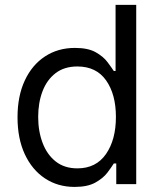

<svg xmlns="http://www.w3.org/2000/svg" viewBox="-20 -747 661 779"><path d="M282.7 11.4Q214.5 11.4 162.3 -23.3Q110.1 -57.9 80.6 -121.3Q51.1 -184.7 51.1 -271.3Q51.1 -357.2 80.6 -420.5Q110.1 -483.7 162.6 -518.1Q215.2 -552.6 284.1 -552.6Q337.4 -552.6 368.4 -535Q399.5 -517.4 416 -495.2Q432.5 -473 441.8 -458.8H448.9V-727.3H532.7V0H451.7V-83.8H441.8Q432.5 -68.9 415.5 -46.3Q398.4 -23.8 366.8 -6.2Q335.2 11.4 282.7 11.4ZM294 -63.9Q369.7 -63.9 410 -122Q450.3 -180 450.3 -272.7Q450.3 -364.3 410.5 -420.8Q370.7 -477.3 294 -477.3Q240.8 -477.3 205.4 -450.1Q170.1 -422.9 152.5 -376.6Q134.9 -330.3 134.9 -272.7Q134.9 -214.5 152.9 -167.1Q170.8 -119.7 206.1 -91.8Q241.5 -63.9 294 -63.9Z"/></svg>

Font: Inter Alia
Style: Regular
Weight: 400
Designer: Rasmus Andersson (Latin, Greek, Cyrillic etc.) and Evan from Shavian.info (Shavian, old style figures)
Foundry: Shavian.info
Version: Version 0.001;git-37ab20767